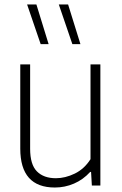

<svg xmlns="http://www.w3.org/2000/svg" viewBox="-20 -828 544 857"><path d="M70.5 -164.5V-540.5H114.5V-164Q114.5 -93.5 144.8 -63Q175 -32.5 229.5 -32.5Q271 -32.5 313.8 -53.2Q356.5 -74 384 -117.5V-540.5H428V0H390L386.5 -60.5H382.5Q351 -26 310.2 -8.5Q269.5 9 225 9Q70.5 9 70.5 -164.5ZM161.5 -631 101 -808H142.5L197 -631ZM303 -631 242.5 -808H284L339 -631Z"/></svg>

Font: Encode Sans Semi Condensed ExLight
Style: Regular
Weight: 275
Width: 4
Designer: Multiple Designers
Foundry: Impallari Type
Version: Version 2.000